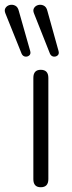

<svg xmlns="http://www.w3.org/2000/svg" viewBox="-60 -782 303 806"><path d="M111 4Q80 4 80 -30V-455Q80 -489 111 -489Q143 -489 143 -455V-30Q143 4 111 4ZM150 -556 83 -725Q77 -739 83 -748.5Q89 -758 100.5 -761Q112 -764 123.5 -758.5Q135 -753 139 -736L186 -567Q189 -555 181.5 -549Q174 -543 164.5 -544.5Q155 -546 150 -556ZM31 -556 -37 -725Q-43 -739 -37 -748.5Q-31 -758 -19.5 -761Q-8 -764 3.5 -758.5Q15 -753 19 -736L67 -567Q70 -555 62.5 -549Q55 -543 45.5 -544.5Q36 -546 31 -556Z"/></svg>

Font: Chiron GoRound TC L
Style: Regular
Weight: 300
Designer: Ryoko NISHIZUKA 西塚涼子 (kana, bopomofo & ideographs); Paul D. Hunt (Latin, Greek & Cyrillic); Sandoll Communications 산돌커뮤니
Foundry: Adobe
Version: Version 1.000;hotconv 1.1.1;makeotfexe 2.6.0